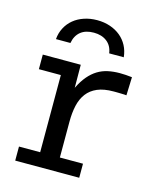

<svg xmlns="http://www.w3.org/2000/svg" viewBox="-91 -626 554 689"><g transform="rotate(15 186.0 -281.5)"><path d="M31.2 -52.2H109.9V-338.9H28.3V-393.1H169.4L169.9 -307.6Q183.1 -334.5 198.2 -352.3Q213.4 -370.1 231 -380.9Q248.5 -391.6 269 -396Q289.6 -400.4 313 -400.4Q334 -400.4 358.4 -397.5L356 -329.6Q355.5 -330.1 348.4 -330.3Q341.3 -330.6 333 -330.8Q324.7 -331.1 317.1 -331.1Q309.6 -331.1 308.1 -331.1Q272 -331.1 248 -320.8Q224.1 -310.5 209.7 -291.5Q195.3 -272.5 189.2 -245.6Q183.1 -218.8 183.1 -185.5V-52.2H269V0H31.2ZM59.6 -459Q61.5 -482.4 71.8 -501.7Q82 -521 98.4 -534.4Q114.7 -547.9 137 -555.4Q159.2 -563 185.5 -563Q211.9 -563 233.9 -555.4Q255.9 -547.9 272.5 -534.2Q289.1 -520.5 299.1 -501.5Q309.1 -482.4 311.5 -459H257.3Q253.4 -486.8 234.1 -501.7Q214.8 -516.6 185.5 -516.6Q154.8 -516.6 136.5 -501.7Q118.2 -486.8 113.3 -459Z"/></g></svg>

Font: Rokkitt
Style: Regular
Weight: 400
Version: Version 1.2; ttfautohint (v1.5) -l 7 -r 28 -G 50 -x 13 -D la